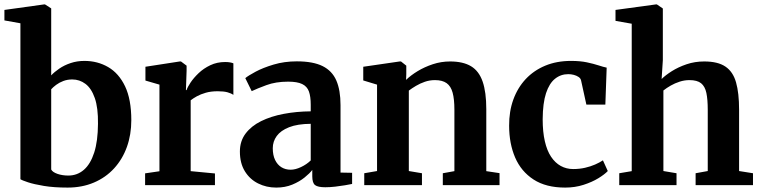

<svg xmlns="http://www.w3.org/2000/svg" viewBox="-21 -839 3447 870"><path d="M-1 -746.5V-794L178.5 -819H183L211 -801V-497.5Q225.5 -513 247.8 -528.2Q270 -543.5 299 -553.2Q328 -563 361.5 -563Q421 -563 469.2 -535Q517.5 -507 545.8 -447.8Q574 -388.5 574 -294.5Q574 -229 554 -173.2Q534 -117.5 496 -76Q458 -34.5 404.5 -11.8Q351 11 285.5 11Q223.5 11 178.2 3.5Q133 -4 105.8 -13Q78.5 -22 71.5 -27V-733.5ZM306.5 -479Q284.5 -479 266 -472Q247.5 -465 233.5 -454.5Q219.5 -444 211 -434.5V-71Q217 -59 239.2 -51.2Q261.5 -43.5 288.5 -43.5Q329 -43.5 359 -69.5Q389 -95.5 405.8 -147.5Q422.5 -199.5 423 -278Q424 -350.5 408.5 -394.8Q393 -439 366.2 -459Q339.5 -479 306.5 -479Z M636.5 0V-53.5L701.5 -63V-455.5L638 -474V-536.5L793.5 -560.5H799L824.5 -541.5V-518.5L821.5 -430.5L824.5 -431Q828.5 -444 842.5 -465Q856.5 -486 879 -507.5Q901.5 -529 932 -543.5Q962.5 -558 999 -558Q1012.5 -558 1021.8 -556.2Q1031 -554.5 1036.5 -552V-409Q1027 -416 1010 -420.8Q993 -425.5 965.5 -425.5Q935 -425.5 911.5 -418.8Q888 -412 871.2 -402.8Q854.5 -393.5 843 -384.5V-63.5L953 -53V0Z M1230.5 11Q1186 11 1148.5 -7.8Q1111 -26.5 1088.5 -63Q1066 -99.5 1066 -152.5Q1066 -199.5 1091.8 -233.8Q1117.5 -268 1162 -290Q1206.5 -312 1264.5 -323Q1322.5 -334 1387 -334.5V-364.5Q1387 -401.5 1378.8 -424.5Q1370.5 -447.5 1348.2 -458.2Q1326 -469 1284.5 -469Q1228.5 -469 1186 -453.2Q1143.5 -437.5 1119.5 -426L1090.5 -485Q1103.5 -496 1137 -514Q1170.5 -532 1219 -546.5Q1267.5 -561 1324 -561Q1397.5 -561 1440.8 -539.5Q1484 -518 1503 -474.2Q1522 -430.5 1522 -362.5V-57L1574.5 -56V-5.5Q1563 -3 1542.2 0.5Q1521.5 4 1497.5 6.8Q1473.5 9.5 1453 9.5Q1419.5 9.5 1406.8 -0.2Q1394 -10 1394 -40V-69Q1382.5 -53.5 1359.2 -34.8Q1336 -16 1303.5 -2.5Q1271 11 1230.5 11ZM1296 -70Q1317.5 -70 1343 -82Q1368.5 -94 1387 -112V-278Q1327 -277.5 1289 -262.5Q1251 -247.5 1233 -222.8Q1215 -198 1215 -167.5Q1215 -136 1225.5 -114.2Q1236 -92.5 1254.2 -81.2Q1272.5 -70 1296 -70Z M1687.5 -64V-455.5L1625 -474.5V-536.5L1790 -560.5H1796L1820 -541.5V-503L1819 -477Q1840 -497.5 1871.2 -516.5Q1902.5 -535.5 1940.2 -548Q1978 -560.5 2018.5 -560.5Q2077.5 -560.5 2113.5 -538.8Q2149.5 -517 2166 -469.2Q2182.5 -421.5 2182.5 -344.5V-63.5L2242.5 -54.5V0H1985.5V-54L2038 -63.5V-341.5Q2038 -389.5 2030 -419Q2022 -448.5 2002.8 -462.2Q1983.5 -476 1950 -476Q1926 -476 1904.2 -468.5Q1882.5 -461 1864 -450Q1845.5 -439 1831.5 -428.5V-64L1891 -54V0H1629.5V-54Z M2540 11Q2453 11 2396.8 -25.5Q2340.5 -62 2313.2 -125.2Q2286 -188.5 2286 -269Q2285.5 -334 2305 -387.8Q2324.5 -441.5 2361.2 -480.8Q2398 -520 2449.8 -541.5Q2501.5 -563 2566.5 -563Q2608 -563 2638.5 -556.5Q2669 -550 2691 -542.8Q2713 -535.5 2728 -532.5L2722 -365H2636L2612 -474.5Q2610 -484 2600.8 -490.2Q2591.5 -496.5 2579 -499.8Q2566.5 -503 2554 -503Q2520 -503 2494 -482.2Q2468 -461.5 2453.2 -416.8Q2438.5 -372 2438 -298.5Q2438 -241.5 2447.8 -199Q2457.5 -156.5 2476 -128.8Q2494.5 -101 2520 -87Q2545.5 -73 2576 -73Q2605 -73 2630 -78.8Q2655 -84.5 2675.5 -93.5Q2696 -102.5 2711 -112.5L2733 -64Q2719 -49 2690.5 -31.5Q2662 -14 2623.2 -1.5Q2584.5 11 2540 11Z M2841.5 -63.5V-731.5L2768 -744.5V-794L2951 -819H2955.5L2982.5 -800.5V-566.5L2977 -481Q2994 -498 3023.2 -516.5Q3052.5 -535 3090 -547.8Q3127.5 -560.5 3170 -560.5Q3232 -560.5 3266.2 -537.2Q3300.5 -514 3314.2 -465.8Q3328 -417.5 3328 -341.5V-64L3391 -54V0H3131V-54L3186 -64V-341.5Q3186 -388 3179.8 -417.8Q3173.5 -447.5 3155.8 -461.8Q3138 -476 3103 -476Q3080.5 -476 3058.8 -469Q3037 -462 3018.2 -451.2Q2999.5 -440.5 2985 -429V-64L3044.5 -54V0H2785V-54Z"/></svg>

Font: Merriweather 36pt
Style: Bold
Weight: 700
Designer: Eben Sorkin
Foundry: Eben Sorkin
Version: Version 2.100